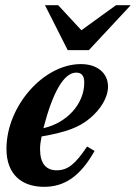

<svg xmlns="http://www.w3.org/2000/svg" viewBox="-20 -710 526 743"><path d="M317 -143C271 -74 242 -51 199 -51C157 -51 135 -79 135 -133C135 -149 137 -162 141 -182C238 -199 286 -217 329 -253C369 -287 398 -332 398 -375C398 -426 358 -462 293 -462C148 -462 5 -299 5 -134C5 -35 64 13 151 13C228 13 290 -26 346 -126ZM148 -214C184 -353 227 -429 275 -429C299 -429 306 -413 306 -390C306 -307 238 -234 148 -214ZM486 -690H429L295 -593L205 -690H154L242 -516H324Z"/></svg>

Font: XITS
Style: Bold Italic
Weight: 700
Italic angle: -16.33°
Designer: MicroPress Inc., with final additions and corrections provided by Coen Hoffman, Elsevier (retired)
Version: Version 1.105